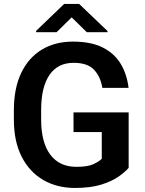

<svg xmlns="http://www.w3.org/2000/svg" viewBox="-20 -929 722 959"><path d="M622.6 -367.7V-90.8Q606.4 -71.3 573.2 -47.6Q540 -23.9 486.3 -7.1Q432.6 9.8 354.5 9.8Q264.2 9.8 195.3 -30.5Q126.5 -70.8 87.9 -147Q49.3 -223.1 49.3 -332V-378.9Q49.3 -487.3 85.7 -564Q122.1 -640.6 188.5 -680.9Q254.9 -721.2 344.7 -721.2Q434.6 -721.2 493.2 -691.7Q551.8 -662.1 583 -609.9Q614.3 -557.6 622.1 -490.2H491.2Q482.4 -545.4 450 -580.3Q417.5 -615.2 347.7 -615.2Q268.1 -615.2 226.8 -554.2Q185.5 -493.2 185.5 -379.9V-332Q185.5 -217.3 231.2 -156.5Q276.9 -95.7 361.3 -95.7Q418.9 -95.7 447.5 -109.4Q476.1 -123 488.3 -136.2V-269.5H347.2V-367.7ZM375.5 -909.2 517.1 -773.9V-768.1H413.6L337.9 -842.3L262.7 -768.1H160.6V-774.9L300.3 -909.2Z"/></svg>

Font: Vazirmatn FD SemiBold
Style: Regular
Weight: 600
Designer: Saber Rastikerdar
Foundry: Saber Rastikerdar
Version: Version 33.001